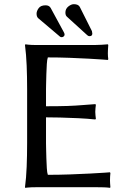

<svg xmlns="http://www.w3.org/2000/svg" viewBox="-20 -900 610 923"><path d="M201.2 -212.4Q201.2 -205.6 201.7 -184.8Q202.1 -164.1 202.9 -138.7Q203.6 -113.3 205.1 -91.1Q206.5 -68.8 210 -59.6Q262.7 -59.6 315.9 -61.5Q369.1 -63.5 412.6 -65.7Q456.1 -67.9 482.4 -69.8Q508.8 -71.8 508.8 -71.8L510.7 -67.9Q508.8 -50.8 508.8 -32.7Q508.8 -25.4 509.3 -18.6Q509.8 -11.7 510.7 0L508.8 2.9Q495.6 1 479 0.5Q462.4 0 445.3 0H155.8Q128.4 0 114.7 1.5Q101.1 2.9 101.1 2.9L100.1 0Q106 -43.5 108.2 -98.1Q110.4 -152.8 110.4 -212.4V-471.7Q110.4 -531.2 108.2 -584.7Q106 -638.2 100.1 -683.6L102.1 -687Q102.1 -687 115.7 -685.3Q129.4 -683.6 155.8 -683.6H434.6Q451.2 -683.6 468.3 -684.8Q485.4 -686 498.5 -687L500.5 -683.6Q499.5 -672.9 499 -661.1Q498.5 -649.4 498.5 -643.6Q498.5 -636.2 499 -629.2Q499.5 -622.1 500.5 -615.7L498.5 -611.8Q498.5 -611.8 473.4 -613.8Q448.2 -615.7 407 -617.9Q365.7 -620.1 314.2 -622.1Q262.7 -624 210 -624Q206.5 -614.7 205.1 -592.5Q203.6 -570.3 202.9 -544.9Q202.1 -519.5 201.7 -498.8Q201.2 -478 201.2 -471.7V-389.2Q264.2 -389.2 304.9 -390.6Q345.7 -392.1 376.2 -394.8Q406.7 -397.5 438 -399.4L440.9 -396.5Q439.9 -389.2 439 -379.6Q438 -370.1 438 -362.3Q438 -355 439 -345.5Q439.9 -335.9 440.9 -328.6L438 -325.7Q401.9 -329.6 356.2 -331.8Q310.5 -334 268.6 -335Q226.6 -335.9 201.2 -335.9ZM155.8 -834.5Q155.8 -846.7 165.8 -860.6Q175.8 -874.5 199.2 -874.5Q216.3 -874.5 223.6 -861.8L286.1 -746.6Q290.5 -738.8 290.5 -734.4Q290.5 -728 285.9 -724.6Q281.2 -721.2 276.9 -721.2Q271 -721.2 268.1 -724.1L163.1 -813Q155.8 -820.3 155.8 -834.5ZM294.4 -839.4Q294.4 -857.4 308.3 -868.7Q322.3 -879.9 335 -879.9Q356 -879.9 363.3 -867.2L421.9 -750.5Q423.8 -742.2 423.8 -738.8Q423.8 -726.1 410.6 -726.1Q405.8 -726.1 402.1 -728.8Q398.4 -731.4 395.5 -734.4L302.2 -819.3Q294.4 -825.7 294.4 -839.4Z"/></svg>

Font: Kurinto Seri
Style: Regular
Weight: 400
Designer: Kurinto was developed by Clint Goss from a range of fonts that are compatible with the SIL Open Font License Version 1.1
Foundry: Clinton F. Goss
Version: Version 2.196; July 25, 2020